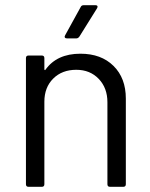

<svg xmlns="http://www.w3.org/2000/svg" viewBox="-20 -720 579 740"><path d="M465 -340V-10Q465 0 455 0H404Q394 0 394 -10V-326Q394 -381 360.5 -416Q327 -451 274 -451Q219 -451 185 -417Q151 -383 151 -328V-10Q151 0 141 0H90Q80 0 80 -10V-496Q80 -506 90 -506H141Q151 -506 151 -496V-453Q151 -451 152.5 -450Q154 -449 155 -451Q199 -513 290 -513Q370 -513 417.5 -466Q465 -419 465 -340ZM231 -584 291 -693Q294 -700 303 -700H348Q354 -700 355.5 -696.5Q357 -693 354 -688L286 -579Q281 -572 274 -572H238Q232 -572 230 -575.5Q228 -579 231 -584Z"/></svg>

Font: Amber EN
Style: Regular
Weight: 400
Designer: Jeremy Tribby
Foundry: Tribby Type Co.
Version: Version 1.403 November 24, 2021